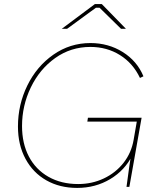

<svg xmlns="http://www.w3.org/2000/svg" viewBox="-20 -916 775 941"><path d="M68 -296Q68 -403 114 -497Q160 -591 241.5 -648Q323 -705 423 -705Q511 -705 581.5 -661Q652 -617 683 -542L666 -534Q632 -606 568 -646Q504 -686 423 -686Q327 -686 250.5 -631.5Q174 -577 131 -487.5Q88 -398 88 -298Q88 -213 121.5 -149Q155 -85 217.5 -49.5Q280 -14 363 -14Q431 -14 489 -41.5Q547 -69 585.5 -118Q624 -167 635 -231L653 -335L662 -320H408L411 -339H674L614 0H600Q615 -114 623 -161L629 -156Q593 -82 520.5 -38.5Q448 5 358 5Q273 5 207.5 -32Q142 -69 105 -137.5Q68 -206 68 -296ZM445 -896H479L597 -775H573L468 -878H450L309 -775H283Z"/></svg>

Font: Fixel Italic Variable 20240409 Display Thin
Style: Italic
Weight: 100
Italic angle: -10°
Designer: AlfaBravo + MacPaw
Foundry: Kyrylo Tkachov, Marchela Mozhyna, Serhii Makarenko, Maria Weinstein, Zakhar Kryvoshyya
Version: Version 1.211;Glyphs 3.2 (3225)